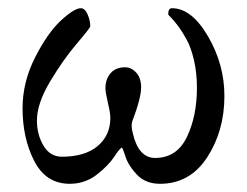

<svg xmlns="http://www.w3.org/2000/svg" viewBox="-20 -434 602 468"><path d="M304 -108Q318 -49 358 -49Q411 -49 435.5 -100Q460 -151 460 -220Q460 -256 453 -286.5Q446 -317 435.5 -336.5Q425 -356 414.5 -370Q404 -384 397 -391Q390 -398 390 -399Q390 -414 399 -414Q447 -414 487 -345.5Q527 -277 527 -200Q527 -115 485 -50.5Q443 14 370 14Q335 14 314 -8Q293 -30 286 -52Q279 -74 277 -74Q273 -74 258.5 -52Q244 -30 215.5 -8Q187 14 150 14Q92 14 63.5 -41.5Q35 -97 35 -170Q35 -234 65.5 -294Q96 -354 128.5 -384Q161 -414 177 -414Q187 -414 193.5 -399Q200 -384 200 -370Q200 -366 167.5 -328Q135 -290 102.5 -236Q70 -182 70 -140Q70 -106 86 -79Q102 -52 131 -52Q187 -52 218 -78Q249 -104 249 -147Q249 -158 243 -183.5Q237 -209 237 -219Q237 -241 249.5 -255.5Q262 -270 285 -270Q300 -270 312 -257Q324 -244 324 -221Q324 -195 302 -137Q299 -127 304 -108Z"/></svg>

Font: EB Garamond 08
Style: Regular
Weight: 400
Version: Version 0.016 ; ttfautohint (v1.5)